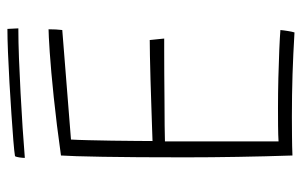

<svg xmlns="http://www.w3.org/2000/svg" viewBox="-168 -642 814 518"><g transform="rotate(-90 239.0 -383.0)"><path d="M410.5 4.5Q351.5 1 297 -0.8Q242.5 -2.5 182.5 -2.5Q159 -2.5 130.5 -2.2Q102 -2 78.5 -1Q76 -74 74.8 -148Q73.5 -222 73.5 -290Q73.5 -427.5 75 -513Q76.5 -598.5 78.5 -625.5Q163.5 -637.5 235.8 -645Q308 -652.5 356.8 -655.8Q405.5 -659 419 -659Q419 -646.5 418.5 -639.2Q418 -632 417 -622L121.5 -598.5Q120.5 -582 119.8 -552Q119 -522 118.5 -488Q118 -454 117.8 -424.2Q117.5 -394.5 117.5 -378.5Q128.5 -379 155 -379.8Q181.5 -380.5 215.8 -381.8Q250 -383 284.8 -384Q319.5 -385 347.8 -385.5Q376 -386 390 -386L394 -347Q386.5 -347 360.2 -347Q334 -347 298.2 -346.8Q262.5 -346.5 225.5 -346.2Q188.5 -346 159 -345.8Q129.5 -345.5 116.5 -345Q116.5 -337 116.5 -310.2Q116.5 -283.5 116.5 -246.5Q116.5 -209.5 116.5 -170Q116.5 -130.5 116.5 -95.5Q116.5 -60.5 116.5 -38.5Q131.5 -39.5 159 -39.8Q186.5 -40 206.5 -40Q246.5 -40 287.8 -39Q329 -38 363.5 -36.5Q398 -35 417 -33.5Q416.5 -28.5 415.8 -23Q415 -17.5 414.2 -12.5Q413.5 -7.5 412.5 -3.2Q411.5 1 410.5 4.5ZM421.5 -740.5Q385.5 -740.5 340.5 -738.8Q295.5 -737 247.2 -734.5Q199 -732 153.5 -729Q108 -726 72 -723Q72 -728.5 73.2 -737.2Q74.5 -746 76.5 -749.5Q88 -751.5 118.8 -754Q149.5 -756.5 190.5 -759.2Q231.5 -762 275.2 -764.5Q319 -767 357.5 -768.5Q396 -770 420 -770Z"/></g></svg>

Font: Grandstander Thin Thin
Style: Regular
Weight: 250
Version: Version 1.200